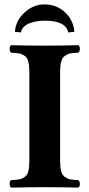

<svg xmlns="http://www.w3.org/2000/svg" viewBox="-20 -853 407 875"><path d="M113.8 -522.9Q113.8 -552.7 109.4 -571.3Q105 -589.8 92.5 -598.4Q80.1 -606.9 68.1 -609.4Q56.2 -611.8 30.8 -612.8Q23.9 -617.7 23.9 -630.4Q23.9 -643.1 30.8 -647Q110.8 -645 185.1 -645Q256.8 -645 336.9 -647Q343.8 -643.1 344 -630.6Q344.2 -618.2 336.9 -612.8Q312 -611.8 300 -609.4Q288.1 -606.9 275.6 -598.4Q263.2 -589.8 258.5 -571.5Q253.9 -553.2 253.9 -522.9V-122.1Q253.9 -92.3 258.5 -73.7Q263.2 -55.2 275.6 -46.6Q288.1 -38.1 300 -35.6Q312 -33.2 336.9 -32.2Q343.8 -27.3 344 -15.1Q344.2 -2.9 336.9 2Q256.8 0 185.1 0Q110.8 0 30.8 2Q23.9 -2.9 23.9 -15.4Q23.9 -27.8 30.8 -32.2Q55.7 -33.2 67.9 -35.6Q80.1 -38.1 92.5 -46.6Q105 -55.2 109.4 -73.5Q113.8 -91.8 113.8 -122.1ZM47.9 -708Q51.8 -759.8 92.3 -796.4Q132.8 -833 183.1 -833Q237.3 -833 276.1 -797.1Q314.9 -761.2 318.8 -708L291 -705.1Q279.8 -759.3 183.1 -758.8Q142.1 -758.8 111.1 -745.4Q80.1 -731.9 75.2 -705.1Z"/></svg>

Font: Linux Libertine
Style: Bold
Weight: 700
Designer: Philipp H. Poll
Foundry: Philipp H. Poll
Version: Version 5.0.3